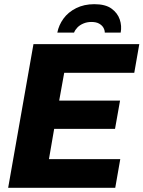

<svg xmlns="http://www.w3.org/2000/svg" viewBox="-20 -898 686 918"><path d="M19 0 140 -687H646L622 -550H287L263 -417H554L530 -282H239L214 -137H555L531 0ZM254 -742Q261 -778 283.5 -809Q306 -840 344 -859Q382 -878 431 -878Q484 -878 513 -857Q542 -836 552.5 -805Q563 -774 557 -742H481Q481 -754 474.5 -765.5Q468 -777 454 -785Q440 -793 417 -793Q396 -793 378.5 -785.5Q361 -778 350 -766.5Q339 -755 334 -742Z"/></svg>

Font: Archivo SemiCondensed ExtraBold
Style: Italic
Weight: 800
Width: 4
Italic angle: -10°
Designer: Hector Gatti
Foundry: Omnibus-Type
Version: Version 2.001